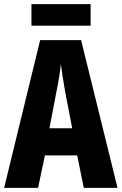

<svg xmlns="http://www.w3.org/2000/svg" viewBox="-20 -908 588 928"><path d="M418 -888H132V-784H418ZM385 0H548L372 -714H174L0 0H164L197 -157H353ZM295 -464 329 -288H219L253 -466C263 -515 271 -563 274 -599C279 -561 286 -514 295 -464Z"/></svg>

Font: Noto Sans Lao UI ExtCond ExtBd
Style: Regular
Weight: 800
Width: 2
Designer: Monotype Design Team
Foundry: Monotype Imaging Inc.
Version: Version 2.000